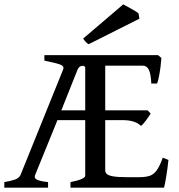

<svg xmlns="http://www.w3.org/2000/svg" viewBox="-20 -871 829 891"><path d="M761.7 -128.9Q757.3 -86.9 751.2 -50.5Q745.1 -14.2 741.2 0H307.1V-25.9Q375.5 -39.6 375.5 -55.7V-313.5H246.6L143.1 -59.1Q136.7 -44.9 150.6 -37.6Q164.6 -30.3 203.1 -25.9V0H0V-25.9Q31.7 -31.2 50.3 -38.1Q68.8 -44.9 75.2 -59.1L272.9 -548.3Q279.8 -564.9 256.8 -572.5Q233.9 -580.1 186 -589.4V-615.2H444.8H526.9H713.4L729 -602.1Q728 -585.4 725.1 -562.3Q722.2 -539.1 718 -517.6Q713.9 -496.1 709 -483.4H682.1Q680.2 -528.3 670.7 -547.4Q661.1 -566.4 642.1 -566.4H468.3V-358.9H665L679.2 -344.2Q670.9 -330.6 657.7 -312.5Q644.5 -294.4 634.3 -286.6Q607.4 -313.5 549.3 -313.5H468.3V-80.1Q468.3 -70.8 475.6 -63.7Q482.9 -56.6 504.6 -52.7Q526.4 -48.8 569.3 -48.8H627Q656.7 -48.8 675.5 -55.4Q694.3 -62 708 -81.5Q721.7 -101.1 735.4 -139.2ZM375.5 -555.7Q375.5 -566.4 361.1 -565.4Q346.7 -564.5 339.8 -547.4L264.6 -358.9H375.5ZM391.6 -666Q383.3 -669.9 377.4 -676.8Q371.6 -683.6 365.7 -691.9L551.8 -850.6Q558.6 -847.2 573.5 -839.1Q588.4 -831.1 602.8 -822.5Q617.2 -814 622.6 -809.1L627 -784.2Z"/></svg>

Font: Gentium Book Plus
Style: Regular
Weight: 400
Designer: Victor Gaultney, Annie Olsen, Iska Routamaa, Becca Hirsbrunner
Foundry: SIL International
Version: Version 6.101